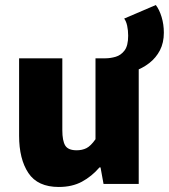

<svg xmlns="http://www.w3.org/2000/svg" viewBox="-20 -732 672 764"><path d="M512 -448 400 -500Q419 -500 440 -506Q461 -512 475.5 -531Q490 -550 490 -590Q490 -611 486 -629.5Q482 -648 474 -658L600 -712Q614 -694 623 -664.5Q632 -635 632 -602Q632 -562 616.5 -532Q601 -502 574 -481Q547 -460 512 -448ZM214 12Q130 12 93 -43.5Q56 -99 56 -192V-500H228V-214Q228 -172 239.5 -153Q251 -134 285 -134Q307 -134 324 -142.5Q341 -151 360 -178V-500H532V0H392L380 -66H376Q345 -30 306 -9Q267 12 214 12Z"/></svg>

Font: Source Code Pro ExtraLight Black
Style: Regular
Weight: 900
Monospace: yes
Version: Version 1.018;hotconv 1.0.116;makeotfexe 2.5.65601